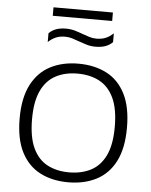

<svg xmlns="http://www.w3.org/2000/svg" viewBox="-59 -927 774 982"><g transform="rotate(5 328.0 -435.5)"><path d="M328 7Q245.5 7 183.5 -25Q121.5 -57 87 -124.2Q52.5 -191.5 52.5 -297Q52.5 -403 87.5 -470.5Q122.5 -538 184.5 -570Q246.5 -602 328 -602Q410.5 -602 472.8 -570Q535 -538 569.2 -470.5Q603.5 -403 603.5 -297Q603.5 -191.5 569 -124.2Q534.5 -57 472.2 -25Q410 7 328 7ZM328 -44Q392 -44 440 -69Q488 -94 514.5 -149.2Q541 -204.5 541 -295.5Q541 -388.5 514.5 -444.5Q488 -500.5 440 -525.8Q392 -551 328 -551Q264.5 -551 216.8 -526Q169 -501 142.5 -445.8Q116 -390.5 116 -299.5Q116 -206.5 142.5 -150.2Q169 -94 216.8 -69Q264.5 -44 328 -44ZM407 -696Q382.5 -696 361.5 -702.2Q340.5 -708.5 320 -716Q302 -722.5 284.5 -728Q267 -733.5 248.5 -733.5Q221 -733.5 200.5 -724.8Q180 -716 161.5 -698.5V-743.5Q177 -759.5 198.5 -767.2Q220 -775 249 -775Q273.5 -775 294.8 -768.8Q316 -762.5 336 -755Q354 -748.5 371.5 -743Q389 -737.5 407.5 -737.5Q435 -737.5 455.5 -746Q476 -754.5 494.5 -772.5V-727Q479 -711.5 457.8 -703.8Q436.5 -696 407 -696ZM175.5 -834.5V-878H480.5V-834.5Z"/></g></svg>

Font: Encode Sans SC SemiExpanded Light
Style: Regular
Weight: 300
Width: 6
Designer: Multiple Designers
Foundry: Impallari Type
Version: Version 3.002